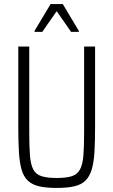

<svg xmlns="http://www.w3.org/2000/svg" viewBox="-20 -917 558 945"><path d="M259 8Q207 8 172.5 0Q138 -8 117 -28Q96 -48 86 -83Q76 -118 73 -170Q70 -222 70 -296V-688H124V-264Q124 -195 127.5 -151.5Q131 -108 143.5 -83.5Q156 -59 184 -50Q212 -41 259 -41Q307 -41 334 -50Q361 -59 374 -83.5Q387 -108 390.5 -151.5Q394 -195 394 -264V-688H448V-296Q448 -222 445 -170Q442 -118 431.5 -83Q421 -48 400.5 -28Q380 -8 345.5 0Q311 8 259 8ZM150 -760V-765L229 -897H289L368 -765V-760H330L259 -862L188 -760Z"/></svg>

Font: Saira Condensed Light
Style: Regular
Weight: 300
Width: 3
Designer: Hector Gatti with collaboration of the Omnibus-Type team
Foundry: Omnibus-Type
Version: Version 1.101